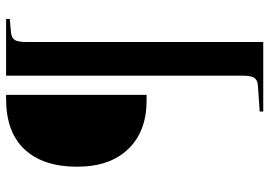

<svg xmlns="http://www.w3.org/2000/svg" viewBox="-147 -623 884 630"><g transform="rotate(-90 295.0 -308.0)"><path d="M244.1 113.8V102.1L330.1 96.2Q348.6 94.7 355.2 83.3Q361.8 71.8 361.8 43.9V-730H547.9V-717.8L502.9 -713.9Q484.9 -711.9 478.5 -700.9Q472.2 -689.9 472.2 -664.1V113.8ZM279.8 -269Q179.2 -269 121.1 -329.1Q63 -389.2 63 -497.1Q63 -607.9 119.4 -668.9Q175.8 -730 286.1 -730H298.8V-269Z"/></g></svg>

Font: Display Semibold
Style: Regular
Weight: 600
Designer: Latin by Veronika Burian and Jose Scaglione. Greek by Irene Vlachou. Cyrillic by Vera Evstafieva.
Foundry: TypeTogether
Version: Version 3.002